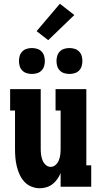

<svg xmlns="http://www.w3.org/2000/svg" viewBox="-20 -995 540 1023"><path d="M192 8Q169 8 147 -1Q125 -10 109.5 -27Q94 -44 84.5 -65Q75 -86 69.5 -108.5Q64 -131 62 -154Q60 -177 60 -200V-406H34V-520H197V-200Q197 -185 199 -170Q201 -155 206.5 -141Q212 -127 223.5 -116.5Q235 -106 250 -106Q265 -106 276.5 -116.5Q288 -127 293.5 -141Q299 -155 301 -170Q303 -185 303 -200V-406H276V-520H440V-114H466V0H303V-73Q296 -56 285.5 -41Q275 -26 260.5 -14.5Q246 -3 228 2.5Q210 8 192 8ZM350 -601Q336 -601 322.5 -605Q309 -609 299 -619Q289 -629 285 -642.5Q281 -656 281 -670Q281 -684 285 -697.5Q289 -711 299 -721Q309 -731 322.5 -735Q336 -739 350 -739Q364 -739 377.5 -735Q391 -731 401 -721Q411 -711 415 -697.5Q419 -684 419 -670Q419 -656 415 -642.5Q411 -629 401 -619Q391 -609 377.5 -605Q364 -601 350 -601ZM150 -601Q136 -601 122.5 -605Q109 -609 99 -619Q89 -629 85 -642.5Q81 -656 81 -670Q81 -684 85 -697.5Q89 -711 99 -721Q109 -731 122.5 -735Q136 -739 150 -739Q164 -739 177.5 -735Q191 -731 201 -721Q211 -711 215 -697.5Q219 -684 219 -670Q219 -656 215 -642.5Q211 -629 201 -619Q191 -609 177.5 -605Q164 -601 150 -601ZM237 -781 175 -829 299 -975 376 -915Z"/></svg>

Font: Iosevka Curly Slab Heavy
Style: Regular
Weight: 900
Monospace: yes
Designer: Belleve Invis
Foundry: Belleve Invis
Version: Version 22.1.2; ttfautohint (v1.8.4)